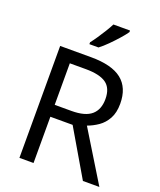

<svg xmlns="http://www.w3.org/2000/svg" viewBox="-168 -1048 959 1151"><g transform="rotate(20 311.0 -472.0)"><path d="M294 -714Q427 -714 490.5 -663.5Q554 -613 554 -511Q554 -454 533 -416Q512 -378 479.5 -355.5Q447 -333 411 -320L607 0H502L329 -295H187V0H97V-714ZM289 -636H187V-371H294Q381 -371 421 -405.5Q461 -440 461 -507Q461 -577 419 -606.5Q377 -636 289 -636ZM459 -934Q447 -916 422 -887.5Q397 -859 368.5 -830.5Q340 -802 316 -784H258V-796Q273 -815 290.5 -841Q308 -867 325 -894.5Q342 -922 353 -944H459Z"/></g></svg>

Font: Go Noto Kurrent-Regular
Style: Regular
Weight: 400
Designer: Monotype Design Team
Foundry: Monotype Imaging Inc.
Version: Version 2.012; ttfautohint (v1.8.4.7-5d5b)